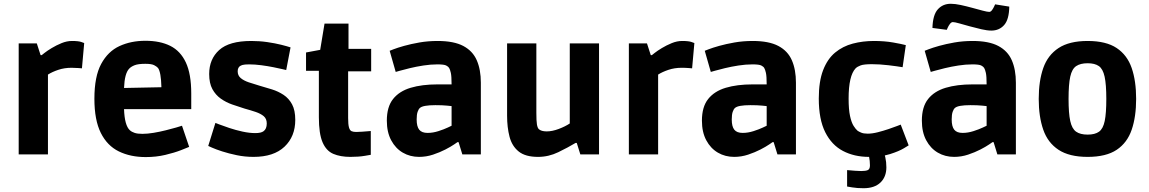

<svg xmlns="http://www.w3.org/2000/svg" viewBox="-20 -818 6086 1017"><path d="M79 0V-588H175L195 -526H201Q201 -526 215.5 -537.5Q230 -549 254 -563.5Q278 -578 306 -589.5Q334 -601 361 -601Q396 -601 411 -595.5Q426 -590 426 -590L414 -456Q414 -456 396.5 -457.5Q379 -459 359 -459Q321 -459 288.5 -448Q256 -437 234 -423V0Z M752 14Q671 14 609.5 -16Q548 -46 514 -114Q480 -182 480 -295Q480 -413 516 -479.5Q552 -546 613 -574Q674 -602 750 -602Q828 -602 882 -575Q936 -548 964.5 -487Q993 -426 993 -323V-240H637Q640 -153 668 -128Q678 -119 693.5 -114Q709 -109 734 -109Q761 -109 794 -114.5Q827 -120 858.5 -128Q890 -136 913 -142.5Q936 -149 944 -152L982 -40Q973 -36 938.5 -22.5Q904 -9 855.5 2.5Q807 14 752 14ZM664 -454Q640 -429 637 -352L835 -356Q833 -436 817 -458Q810 -466 796 -473Q782 -480 750 -480Q712 -480 693 -472.5Q674 -465 664 -454Z M1323 13Q1277 13 1234 4Q1191 -5 1157 -16Q1123 -27 1103 -36Q1083 -45 1083 -45L1121 -167Q1121 -167 1141.5 -159Q1162 -151 1195 -140Q1228 -129 1264.5 -121Q1301 -113 1332 -113Q1363 -113 1376 -123Q1393 -135 1393 -164Q1393 -189 1377 -202.5Q1361 -216 1334.5 -225Q1308 -234 1275 -243Q1243 -253 1210 -264.5Q1177 -276 1149.5 -295.5Q1122 -315 1105 -346Q1088 -377 1088 -426Q1088 -505 1141 -553Q1194 -601 1311 -601Q1355 -601 1396 -595Q1437 -589 1469 -581Q1501 -573 1519 -567L1496 -447Q1496 -447 1477 -451.5Q1458 -456 1428 -462Q1398 -468 1364 -472.5Q1330 -477 1300 -477Q1275 -477 1265 -474Q1255 -471 1250 -467Q1246 -464 1242.5 -457.5Q1239 -451 1239 -440Q1239 -418 1255 -404.5Q1271 -391 1297.5 -382Q1324 -373 1355 -364Q1387 -355 1420.5 -344.5Q1454 -334 1482 -315.5Q1510 -297 1527 -265.5Q1544 -234 1544 -183Q1544 -95 1487 -41Q1430 13 1323 13Z M1836 13Q1783 13 1745.5 -3Q1708 -19 1688.5 -64.5Q1669 -110 1669 -197V-443H1601V-540L1676 -554L1699 -693H1826V-559H1946V-440H1824V-193Q1824 -159 1828.5 -143Q1833 -127 1842.5 -123Q1852 -119 1867 -119Q1882 -119 1900 -120.5Q1918 -122 1931 -123Q1944 -124 1944 -124V2Q1944 2 1912 7.5Q1880 13 1836 13Z M2200 13Q2152 13 2113.5 -9.5Q2075 -32 2052 -75Q2029 -118 2029 -179Q2029 -252 2062 -293.5Q2095 -335 2155 -353Q2215 -371 2297 -371H2372Q2372 -414 2368 -432Q2364 -450 2359 -458Q2355 -465 2343.5 -471Q2332 -477 2297 -477Q2261 -477 2222.5 -471Q2184 -465 2151 -457Q2118 -449 2097 -443Q2076 -437 2076 -437L2044 -549Q2044 -549 2064.5 -557Q2085 -565 2120.5 -575Q2156 -585 2201.5 -593Q2247 -601 2298 -601Q2384 -601 2434 -574.5Q2484 -548 2505.5 -498.5Q2527 -449 2527 -380V0H2429L2409 -65H2403Q2403 -65 2385.5 -53Q2368 -41 2339 -26Q2310 -11 2274 1Q2238 13 2200 13ZM2245 -114Q2273 -114 2302.5 -123.5Q2332 -133 2352 -142.5Q2372 -152 2372 -152V-256Q2372 -256 2348 -258.5Q2324 -261 2286 -261Q2220 -261 2204 -246Q2197 -240 2192 -225.5Q2187 -211 2187 -185Q2187 -148 2200.5 -131Q2214 -114 2245 -114Z M2830 13Q2763 13 2727.5 -15.5Q2692 -44 2679 -93.5Q2666 -143 2666 -205V-588H2821V-220Q2821 -177 2824 -159Q2827 -141 2834 -134Q2847 -122 2876 -122Q2905 -122 2939.5 -135Q2974 -148 2998 -164V-588H3153V0H3054L3035 -61H3029Q2989 -37 2937.5 -12Q2886 13 2830 13Z M3311 0V-588H3407L3427 -526H3433Q3433 -526 3447.5 -537.5Q3462 -549 3486 -563.5Q3510 -578 3538 -589.5Q3566 -601 3593 -601Q3628 -601 3643 -595.5Q3658 -590 3658 -590L3646 -456Q3646 -456 3628.5 -457.5Q3611 -459 3591 -459Q3553 -459 3520.5 -448Q3488 -437 3466 -423V0Z M3869 13Q3821 13 3782.5 -9.5Q3744 -32 3721 -75Q3698 -118 3698 -179Q3698 -252 3731 -293.5Q3764 -335 3824 -353Q3884 -371 3966 -371H4041Q4041 -414 4037 -432Q4033 -450 4028 -458Q4024 -465 4012.5 -471Q4001 -477 3966 -477Q3930 -477 3891.5 -471Q3853 -465 3820 -457Q3787 -449 3766 -443Q3745 -437 3745 -437L3713 -549Q3713 -549 3733.5 -557Q3754 -565 3789.5 -575Q3825 -585 3870.5 -593Q3916 -601 3967 -601Q4053 -601 4103 -574.5Q4153 -548 4174.5 -498.5Q4196 -449 4196 -380V0H4098L4078 -65H4072Q4072 -65 4054.5 -53Q4037 -41 4008 -26Q3979 -11 3943 1Q3907 13 3869 13ZM3914 -114Q3942 -114 3971.5 -123.5Q4001 -133 4021 -142.5Q4041 -152 4041 -152V-256Q4041 -256 4017 -258.5Q3993 -261 3955 -261Q3889 -261 3873 -246Q3866 -240 3861 -225.5Q3856 -211 3856 -185Q3856 -148 3869.5 -131Q3883 -114 3914 -114Z M4554 179Q4520 179 4493.5 174.5Q4467 170 4467 170V83Q4467 83 4479.5 84Q4492 85 4509.5 86.5Q4527 88 4542 88Q4565 88 4576.5 83Q4588 78 4588 58Q4588 35 4583 9.5Q4578 -16 4577 -20L4653 -40Q4654 -39 4659 -23.5Q4664 -8 4669.5 16Q4675 40 4675 68Q4675 119 4643.5 149Q4612 179 4554 179ZM4583 13Q4505 13 4445 -18.5Q4385 -50 4351 -118Q4317 -186 4317 -296Q4317 -387 4340 -446.5Q4363 -506 4403.5 -539.5Q4444 -573 4497 -587Q4550 -601 4609 -601Q4665 -601 4710.5 -593Q4756 -585 4778 -579L4761 -462Q4732 -467 4685.5 -472.5Q4639 -478 4598 -478Q4556 -478 4538.5 -471.5Q4521 -465 4512 -456Q4475 -417 4475 -296Q4475 -238 4482.5 -203.5Q4490 -169 4501.5 -151Q4513 -133 4523 -125Q4529 -121 4541.5 -115.5Q4554 -110 4576 -110Q4600 -110 4629.5 -117.5Q4659 -125 4687 -134.5Q4715 -144 4733 -151Q4751 -158 4751 -158L4793 -48Q4793 -48 4767.5 -32.5Q4742 -17 4695 -2Q4648 13 4583 13Z M5034 13Q4986 13 4947.5 -9.5Q4909 -32 4886 -75Q4863 -118 4863 -179Q4863 -252 4896 -293.5Q4929 -335 4989 -353Q5049 -371 5131 -371H5206Q5206 -414 5202 -432Q5198 -450 5193 -458Q5189 -465 5177.5 -471Q5166 -477 5131 -477Q5095 -477 5056.5 -471Q5018 -465 4985 -457Q4952 -449 4931 -443Q4910 -437 4910 -437L4878 -549Q4878 -549 4898.5 -557Q4919 -565 4954.5 -575Q4990 -585 5035.5 -593Q5081 -601 5132 -601Q5218 -601 5268 -574.5Q5318 -548 5339.5 -498.5Q5361 -449 5361 -380V0H5263L5243 -65H5237Q5237 -65 5219.5 -53Q5202 -41 5173 -26Q5144 -11 5108 1Q5072 13 5034 13ZM5079 -114Q5107 -114 5136.5 -123.5Q5166 -133 5186 -142.5Q5206 -152 5206 -152V-256Q5206 -256 5182 -258.5Q5158 -261 5120 -261Q5054 -261 5038 -246Q5031 -240 5026 -225.5Q5021 -211 5021 -185Q5021 -148 5034.5 -131Q5048 -114 5079 -114ZM5231 -656Q5209 -656 5178.5 -663Q5148 -670 5117 -678.5Q5086 -687 5061.5 -694Q5037 -701 5027 -701Q5019 -701 5011.5 -691Q5004 -681 4999.5 -670.5Q4995 -660 4995 -660L4919 -670Q4921 -739 4947.5 -768.5Q4974 -798 5016 -798Q5039 -798 5069 -791.5Q5099 -785 5130 -776.5Q5161 -768 5185.5 -761.5Q5210 -755 5220 -755Q5228 -755 5235 -765Q5242 -775 5246.5 -785Q5251 -795 5251 -795L5326 -783Q5325 -715 5299 -685.5Q5273 -656 5231 -656Z M5741 13Q5644 13 5587 -24.5Q5530 -62 5506 -131Q5482 -200 5482 -294Q5482 -389 5506 -457.5Q5530 -526 5587 -563.5Q5644 -601 5741 -601Q5839 -601 5895 -563.5Q5951 -526 5974.5 -457.5Q5998 -389 5998 -294Q5998 -200 5974.5 -131Q5951 -62 5895 -24.5Q5839 13 5741 13ZM5741 -105Q5780 -105 5801.5 -120.5Q5823 -136 5831.5 -177Q5840 -218 5840 -294Q5840 -371 5831 -412Q5822 -453 5800.5 -468Q5779 -483 5741 -483Q5703 -483 5680.5 -468Q5658 -453 5649 -412Q5640 -371 5640 -294Q5640 -218 5649 -177Q5658 -136 5680 -120.5Q5702 -105 5741 -105Z"/></svg>

Font: Ruda SemiBold
Style: Bold
Weight: 900
Designer: Mariela Monsalve and Angelina Sanchez
Foundry: Mariela Monsalve and Angelina Sanchez
Version: Version 2.000